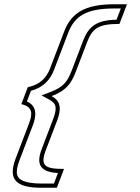

<svg xmlns="http://www.w3.org/2000/svg" viewBox="-20 -699 660 907"><path d="M197.3 8 248.9 -127C269 -179.6 270.7 -219.6 224 -245C290.2 -270.3 315.4 -300.9 338 -360L390.7 -498C416.2 -564.7 443.1 -586 544.3 -586L579.9 -679H521.1C380.9 -679 316.6 -637.9 283.1 -550L217 -377C199.3 -330.7 169.7 -299.5 111.3 -287L80.7 -207C135.3 -194.4 134.9 -162.3 116.1 -113L54.2 49C15.4 150.4 57.3 188 176 188H248.5L282.5 99C190.7 99 168.2 84.3 197.3 8ZM178.6 0.9C171.1 20.6 166.3 37.2 165.5 52.7C162.8 102 205.8 116 253.7 118.4L234.8 168H176C139.6 168 111.8 164.1 93.4 157.1C59.3 144.1 47.8 121.5 72.8 56.1L134.7 -105.9C151.4 -149.4 157.5 -197.7 107 -219.6L126.2 -270C184.5 -285.5 217.3 -321.9 235.6 -369.9L301.7 -542.9C332 -622 385.1 -659 521.1 -659H550.8L530.5 -605.9C435.3 -603.9 398.5 -574.5 372 -505.1L319.3 -367.1C297.9 -311.2 278.7 -287.3 216.9 -263.7L176.3 -248.2L214.5 -227.4C248.5 -208.9 249.7 -185.1 230.2 -134.1Z"/></svg>

Font: Din Kursivschrift
Style: BreitGhost
Weight: 400
Version: Version 1.089